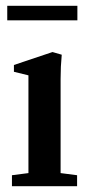

<svg xmlns="http://www.w3.org/2000/svg" viewBox="-20 -639 317 659"><path d="M4.9 -569.3V-619.1H245.6V-569.3ZM21 0V-37.6L77.6 -44.9V-380.4L27.8 -392.6V-416L160.2 -460.4L191.9 -451.2Q188 -411.1 188 -368.2V-44.9L244.6 -37.6V0Z"/></svg>

Font: Elstob 8pt SemiBold
Style: Regular
Weight: 600
Designer: Peter S. Baker
Version: Version 1.015